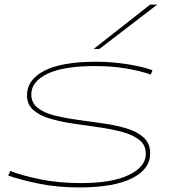

<svg xmlns="http://www.w3.org/2000/svg" viewBox="-20 -810 756 840"><path d="M16 -42 25 -62Q76 -42 156.5 -25.5Q237 -9 334 -9Q471 -9 544.5 -45Q618 -81 618 -137Q618 -175 590 -197.5Q562 -220 515.5 -232.5Q469 -245 413.5 -253Q358 -261 302.5 -269Q247 -277 200.5 -290.5Q154 -304 126 -328.5Q98 -353 98 -393Q98 -461 174 -500.5Q250 -540 402 -540Q463 -540 530.5 -530Q598 -520 647 -503L640 -484Q589 -501 528 -511Q467 -521 396 -521Q257 -521 187 -487Q117 -453 117 -397Q117 -360 145 -338Q173 -316 219.5 -304.5Q266 -293 321.5 -285.5Q377 -278 432.5 -270Q488 -262 534.5 -248Q581 -234 609 -208Q637 -182 637 -139Q637 -70 557.5 -30Q478 10 326 10Q230 10 150 -6.5Q70 -23 16 -42ZM390 -596 637 -790H668L415 -596Z"/></svg>

Font: Georama Extra Expanded Thin
Style: Italic
Weight: 100
Width: 8
Italic angle: -9°
Designer: Jean-Baptiste Levee
Foundry: Production Type
Version: Version 1.000